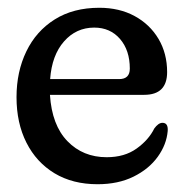

<svg xmlns="http://www.w3.org/2000/svg" viewBox="-20 -464 474 494"><path d="M410 -278.5Q410 -220 351 -220H108.5Q113.5 -142 153.5 -100.8Q193.5 -59.5 254.5 -59.5Q300.5 -59.5 331.5 -81.8Q362.5 -104 377 -133.5Q387.5 -148 398 -148Q413 -148 411.5 -127Q408.5 -92 385.8 -60.5Q363 -29 323.5 -9.5Q284 10 231 10Q167 10 120.2 -18.2Q73.5 -46.5 48 -97Q22.5 -147.5 22.5 -214Q22.5 -279.5 47.8 -331.8Q73 -384 120.8 -414Q168.5 -444 235.5 -444Q287 -444 326.2 -422.8Q365.5 -401.5 387.8 -364Q410 -326.5 410 -278.5ZM222.5 -393Q176 -393 144.8 -357.5Q113.5 -322 109 -260.5H286.5Q314 -260.5 314 -287.5Q314 -334.5 288.8 -363.8Q263.5 -393 222.5 -393Z"/></svg>

Font: Fraunces 144pt S100
Style: Regular
Weight: 400
Version: Version 1.000; ttfautohint (v1.8.3)